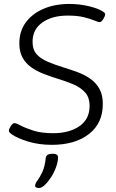

<svg xmlns="http://www.w3.org/2000/svg" viewBox="-20 -728 590 973"><path d="M243 6Q177 6 123 -10.5Q69 -27 40 -47Q33 -52 29 -56Q25 -60 25 -66Q25 -74 34.5 -89Q44 -104 54 -104Q62 -104 85.5 -91.5Q109 -79 149.5 -66Q190 -53 250 -53Q331 -53 382.5 -88.5Q434 -124 434 -191Q434 -235 410.5 -260.5Q387 -286 349.5 -301.5Q312 -317 269 -330Q234 -341 200.5 -354Q167 -367 139 -386.5Q111 -406 94.5 -435.5Q78 -465 78 -508Q78 -571 111.5 -615.5Q145 -660 202 -684Q259 -708 331 -708Q382 -708 428.5 -697Q475 -686 499 -671Q513 -663 513 -656Q513 -647 503.5 -631.5Q494 -616 486 -616Q477 -616 457 -624.5Q437 -633 404.5 -641Q372 -649 323 -649Q244 -649 194.5 -614Q145 -579 145 -516Q145 -477 165 -454Q185 -431 221 -415.5Q257 -400 306 -385Q342 -374 376.5 -361Q411 -348 439 -328Q467 -308 484 -277.5Q501 -247 501 -201Q501 -103 430.5 -48.5Q360 6 243 6ZM177 225Q171 225 164.5 222.5Q158 220 158 213Q158 202 169.5 187Q181 172 194 145Q207 118 212 72Q215 51 246 51Q274 51 274 69Q274 91 264.5 118Q255 145 239.5 169Q224 193 207.5 209Q191 225 177 225Z"/></svg>

Font: Asap Semi Expanded Semi Expanded Light
Style: Italic
Weight: 300
Width: 6
Italic angle: -6°
Designer: Pablo Cosgaya
Foundry: Omnibus-Type
Version: Version 3.001; ttfautohint (v1.8.4.7-5d5b)